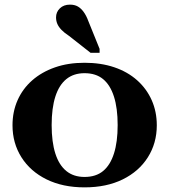

<svg xmlns="http://www.w3.org/2000/svg" viewBox="-20 -799 731 829"><path d="M657 -258Q657 -181 618.5 -120Q580 -59 510 -24.5Q440 10 345 10Q251 10 181 -24.5Q111 -59 72.5 -120Q34 -181 34 -258Q34 -317 56 -366.5Q78 -416 119 -452Q160 -488 217 -508Q274 -528 345 -528Q416 -528 473.5 -508.5Q531 -489 572 -452.5Q613 -416 635 -366.5Q657 -317 657 -258ZM203 -259Q203 -186 219 -136Q235 -86 266.5 -60.5Q298 -35 345 -35Q394 -35 425 -60.5Q456 -86 472 -136Q488 -186 488 -259Q488 -332 472 -382Q456 -432 425 -457.5Q394 -483 345 -483Q298 -483 266.5 -457.5Q235 -432 219 -382Q203 -332 203 -259ZM361 -709 410 -588V-571H371L278 -644Q258 -657 245.5 -670Q233 -683 227.5 -696Q222 -709 222 -724Q222 -747 238.5 -763Q255 -779 282 -779Q302 -779 316 -771Q330 -763 341.5 -747Q353 -731 361 -709Z"/></svg>

Font: Roboto Serif 120pt Expanded SemiBold
Style: Regular
Weight: 600
Width: 7
Designer: Greg Gazdowicz
Foundry: Commercial Type
Version: Version 1.008